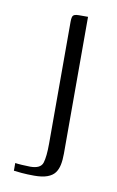

<svg xmlns="http://www.w3.org/2000/svg" viewBox="-64 -437 345 564"><g transform="rotate(10 108.5 -155.5)"><path d="M17 61Q22 62 37 63Q52 64 62 64Q93 64 99 45.5Q105 27 105 -13Q105 -104 105 -195Q105 -286 105 -376Q105 -385 106.5 -390Q108 -395 112.5 -397Q117 -399 126 -399Q133 -399 139.5 -399Q146 -399 153 -399Q153 -365 153 -329Q153 -293 153 -255.5Q153 -218 153 -180Q153 -142 153 -105Q153 -68 153 -32Q153 -10 153 9Q153 28 150 42.5Q147 57 139.5 67Q132 77 117 82.5Q102 88 78 88Q58 88 40.5 86.5Q23 85 17 84Q17 78 17 72.5Q17 67 17 61Z"/></g></svg>

Font: Genos Light
Style: Regular
Weight: 300
Designer: Robert E. Leuschke
Foundry: Robert E. Leuschke
Version: Version 1.010